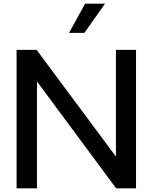

<svg xmlns="http://www.w3.org/2000/svg" viewBox="-20 -1020 827 1040"><path d="M437 -841.8H354L440.9 -1000H548.8ZM716.8 -750V0H608.9L180.2 -579.1V0H69.8V-750H178.2L607.9 -171.9V-750Z"/></svg>

Font: Oakes Grotesk Medium
Style: Regular
Weight: 500
Designer: Samuel Oakes
Foundry: Samuel Oakes
Version: Version 1.000;PS 001.000;hotconv 1.0.88;makeotf.lib2.5.64775